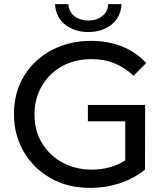

<svg xmlns="http://www.w3.org/2000/svg" viewBox="-20 -907 812 935"><path d="M421 8Q309 8 225.5 -40Q142 -88 95 -169.5Q48 -251 48 -350Q48 -459 98.5 -539.5Q149 -620 234 -664Q319 -708 423 -708Q505 -708 573.5 -681Q642 -654 692 -600L630 -538Q546 -619 427 -619Q342 -619 279.5 -583Q217 -547 182.5 -486Q148 -425 148 -350Q148 -269 185.5 -208.5Q223 -148 286 -114.5Q349 -81 426 -81Q520 -81 590 -126V-316H408V-396H687L686 -81Q632 -37 563 -14.5Q494 8 421 8ZM410 -751Q344 -751 298 -786.5Q252 -822 248 -887H313Q315 -849 343 -828Q371 -807 410 -807Q449 -807 477 -828Q505 -849 507 -887H572Q568 -822 522 -786.5Q476 -751 410 -751Z"/></svg>

Font: Argentum Novus
Style: Regular
Weight: 400
Designer: Julieta Ulanovsky
Foundry: Julieta Ulanovsky
Version: Version 7.20;July 27, 2021;FontCreator 13.0.0.2683 64-bit